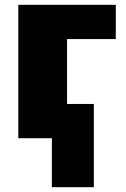

<svg xmlns="http://www.w3.org/2000/svg" viewBox="-20 -573 523 796"><path d="M460 -553V-411H258V-142H369V203H195V0H56V-553Z"/></svg>

Font: Noto Sans Display Black
Style: Regular
Weight: 900
Designer: Monotype Design Team
Foundry: Monotype Imaging Inc.
Version: Version 2.003